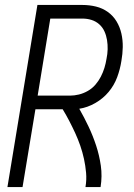

<svg xmlns="http://www.w3.org/2000/svg" viewBox="-20 -755 540 775"><path d="M10 0 131 -735H312Q341 -735 367.5 -728.5Q394 -722 415.5 -706.5Q437 -691 450.5 -668.5Q464 -646 470 -619.5Q476 -593 475.5 -565Q475 -537 470 -509Q465 -476 453 -443.5Q441 -411 418.5 -384Q396 -357 364.5 -339Q333 -321 300 -316Q320 -281 337.5 -244Q355 -207 368 -167.5Q381 -128 387 -86Q393 -44 386 0H325Q330 -29 327.5 -57.5Q325 -86 319 -113.5Q313 -141 304 -167Q295 -193 283.5 -218Q272 -243 259.5 -267Q247 -291 233 -314H123L71 0ZM132 -369H262Q280 -369 298.5 -373.5Q317 -378 334.5 -388Q352 -398 365 -413Q378 -428 387 -445.5Q396 -463 401.5 -481Q407 -499 410 -518Q414 -537 414.5 -556Q415 -575 412 -593.5Q409 -612 401.5 -628.5Q394 -645 380.5 -657Q367 -669 349.5 -674.5Q332 -680 313 -680H183Z"/></svg>

Font: Iosevka Term Curly Lt Obl
Style: Regular
Weight: 300
Italic angle: -9°
Designer: Belleve Invis
Foundry: Belleve Invis
Version: Version 32.3.0